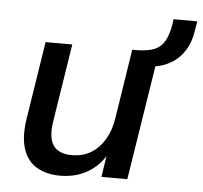

<svg xmlns="http://www.w3.org/2000/svg" viewBox="-48 -666 765 724"><g transform="rotate(5 335.0 -303.5)"><path d="M205 9Q153 9 116.5 -12.5Q80 -34 65 -79.5Q50 -125 61 -195L107 -488H208L162 -195Q155 -154 161.5 -126.5Q168 -99 188.5 -85.5Q209 -72 241 -72Q284 -72 315 -91Q346 -110 366.5 -144.5Q387 -179 394 -225L435 -488H536L459 0H361L377 -105H387Q362 -51 315 -21Q268 9 205 9ZM507 -431 454 -467 458 -488Q497 -489 521 -499.5Q545 -510 558 -534Q571 -558 578 -598L580 -616H670L664 -580Q658 -537 637.5 -504.5Q617 -472 584 -453Q551 -434 507 -431Z"/></g></svg>

Font: Nunito Sans 12pt SemiBold
Style: Italic
Weight: 600
Italic angle: -9°
Designer: Vernon Adams
Foundry: Vernon Adams
Version: Version 3.101;gftools[0.9.27]